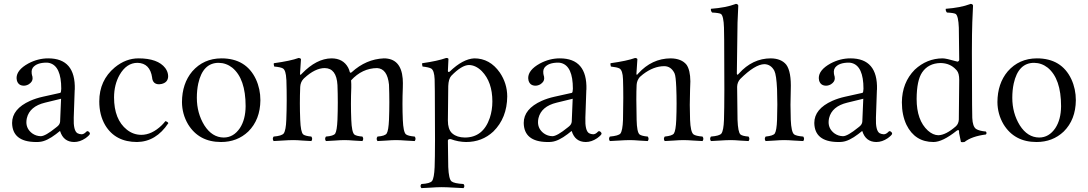

<svg xmlns="http://www.w3.org/2000/svg" viewBox="-20 -718 5574 984"><path d="M293 -211.9 210.9 -191.9Q132.3 -172.9 117.7 -112.8Q115.2 -102.1 115.2 -91.8Q115.2 -56.6 145.5 -34.2Q165 -20.5 189 -20Q212.4 -20 267.1 -64.5Q272.5 -68.8 274.9 -70.8Q287.1 -81.1 288.1 -95.2ZM288.1 -45.9H286.1L267.1 -30.8Q220.2 4.9 185.5 8.8Q174.3 10.3 161.1 9.8Q43.5 7.8 42 -87.9Q42 -159.7 134.3 -201.2Q164.1 -214.4 199.2 -222.2L289.1 -242.2Q293.5 -244.6 293.9 -263.2Q293.9 -379.4 233.9 -395Q226.1 -397 219.2 -397Q167.5 -397 147.9 -370.6Q142.1 -361.3 142.1 -352.1Q142.1 -339.4 144 -333Q147 -326.2 147 -315.9Q147 -298.8 127.4 -286.1Q115.7 -279.3 103 -278.8Q73.7 -278.8 66.4 -306.2Q64.9 -312.5 64.9 -317.9Q64.9 -359.4 125 -392.6Q174.3 -418.9 227.1 -418.9Q367.7 -418.9 363.3 -259.3Q363.3 -257.3 362.8 -256.8L357.9 -115.2Q355.5 -47.9 377 -35.2Q386.2 -30.3 397.9 -29.8Q410.2 -29.8 422.4 -43Q425.8 -45.4 426.8 -45.9Q434.6 -45.9 439.9 -37.1Q440.9 -34.7 440.9 -33.2Q440.9 -26.4 418.5 -9.8Q389.6 9.8 359.9 9.8Q305.2 9.3 288.1 -45.9Z M842.8 -86.9Q779.8 8.3 682.6 9.8Q570.8 9.8 519 -76.7Q488.8 -128.4 488.8 -198.2Q488.8 -306.2 568.4 -372.6Q625 -418.9 689.5 -418.9Q789.1 -418.9 827.1 -369.1Q841.3 -349.6 841.8 -328.1Q841.8 -295.4 807.6 -287.6Q801.3 -286.1 795.4 -286.1Q764.2 -286.1 759.8 -317.9Q759.8 -319.3 759.8 -319.8Q749 -394.5 684.6 -396Q628.4 -396 592.8 -334Q564.9 -284.7 564.5 -219.2Q564.5 -105.5 630.4 -53.2Q663.1 -27.3 703.6 -26.9Q758.3 -26.9 809.1 -76.2Q819.8 -86.9 827.6 -97.2Q839.4 -94.2 842.8 -86.9Z M912.6 -194.8Q913.1 -290 965.3 -352.1Q1023.4 -418.5 1114.7 -418.9Q1241.2 -418.9 1291.5 -312Q1314.5 -262.2 1314.5 -204.1Q1313.5 -104.5 1252.4 -43.9Q1195.8 9.8 1112.8 9.8Q999.5 9.8 943.8 -81.1Q913.1 -133.3 912.6 -194.8ZM1100.6 -396Q1019.5 -396 996.1 -290Q988.8 -255.9 988.8 -216.8Q988.8 -138.2 1027.3 -75.7Q1066.9 -13.7 1126.5 -13.2Q1176.8 -13.2 1209.5 -61.5Q1238.3 -105.5 1238.8 -173.8Q1238.8 -314.9 1170.4 -371.1Q1139.2 -395.5 1100.6 -396Z M1534.7 -313Q1520 -296.9 1518.6 -272.9Q1515.1 -188.5 1518.6 -104Q1521 -41.5 1533.7 -29.3Q1543.9 -21 1575.7 -18.1Q1584 -6.3 1575.7 4.9Q1557.1 4.4 1531.2 2.4Q1502.9 0 1483.4 0Q1460.4 0 1426.8 2.4Q1398.9 4.4 1382.3 4.9Q1374 -6.8 1382.3 -18.1Q1423.8 -21.5 1434.1 -34.2Q1445.3 -50.3 1447.3 -104Q1451.2 -201.7 1447.8 -307.6Q1447.8 -310.5 1447.3 -312Q1445.3 -357.4 1430.2 -367.2Q1418.5 -374 1385.3 -377Q1381.8 -388.7 1383.3 -394Q1469.2 -405.8 1510.3 -420.9Q1521.5 -419.9 1522.5 -414.1Q1522.5 -413.1 1517.6 -340.8Q1517.6 -328.6 1525.9 -339.4L1527.3 -340.8Q1602.1 -418 1678.7 -418.9Q1738.3 -418.9 1764.2 -371.6Q1770 -360.4 1772.5 -349.1Q1775.4 -341.8 1782.7 -348.1Q1856 -415 1947.3 -418.9Q2035.2 -418.9 2043.9 -314.9Q2045.4 -293.5 2044.4 -267.1Q2041 -185.1 2044.4 -104Q2046.9 -42 2060.1 -29.8Q2070.8 -21 2105.5 -18.1Q2113.8 -6.8 2105.5 4.9Q2086.4 4.4 2060.1 2.4Q2029.8 0 2009.3 0Q1988.8 0 1959.5 2.4Q1932.1 4.4 1914.6 4.9Q1906.2 -6.3 1914.6 -18.1Q1953.6 -21 1961.9 -34.2Q1971.2 -49.3 1973.6 -104Q1977.1 -193.8 1973.6 -284.2Q1965.3 -366.2 1912.6 -369.1Q1835.9 -368.2 1779.3 -306.2Q1780.8 -286.6 1780.3 -268.1Q1776.9 -185.5 1780.3 -104Q1782.7 -40 1796.4 -28.3Q1806.6 -20.5 1837.4 -18.1Q1845.7 -6.8 1837.4 4.9Q1818.4 4.4 1793.5 2.4Q1765.6 0 1745.6 0Q1725.1 0 1695.3 2.4Q1668 4.4 1650.4 4.9Q1642.1 -6.3 1650.4 -18.1Q1689 -21 1697.8 -33.2Q1707 -47.9 1709.5 -104Q1712.9 -192.9 1709.5 -282.2Q1704.6 -368.2 1644.5 -369.1Q1595.2 -369.1 1539.6 -317.9Q1536.6 -314.9 1534.7 -313Z M2292.5 -329.1Q2278.8 -313.5 2277.3 -276.9Q2277.3 -276.9 2275.4 -100.1Q2275.4 -56.6 2295.4 -36.6Q2297.9 -34.2 2299.3 -33.2Q2322.3 -13.7 2362.3 -13.2Q2456.1 -13.2 2490.2 -113.8Q2503.4 -153.8 2503.4 -198.2Q2503.4 -297.9 2449.2 -353.5Q2418 -384.3 2383.3 -384.8Q2346.2 -384.3 2292.5 -329.1ZM2284.7 -351.1Q2352.1 -416 2410.6 -418.9Q2490.7 -418.9 2541.5 -346.2Q2579.1 -291 2579.6 -224.1Q2578.6 -113.3 2508.3 -43.9Q2450.7 9.8 2368.7 9.8Q2328.6 9.3 2290.5 -4.9Q2276.9 -6.3 2275.4 2Q2275.4 2.9 2277.3 138.2Q2279.8 199.2 2293.9 211.4Q2307.1 222.2 2355.5 225.1Q2364.3 235.8 2355.5 246.1Q2337.9 245.6 2307.1 243.7Q2267.6 241.2 2242.7 241.2Q2220.2 241.2 2186 243.7Q2157.2 245.6 2139.6 246.1Q2130.9 235.4 2139.6 225.1Q2184.1 222.7 2194.3 209.5Q2205.1 194.3 2207.5 138.2Q2210.9 52.7 2208.5 -250Q2208 -297.4 2207.5 -312Q2205.6 -356.9 2189.9 -366.7Q2177.7 -373.5 2145.5 -377Q2142.1 -388.7 2143.6 -394Q2223.1 -405.3 2266.6 -420.9Q2278.8 -420.9 2278.3 -415Q2278.3 -413.6 2275.4 -354Q2276.9 -345.7 2284.7 -351.1Z M2915 -211.9 2833 -191.9Q2754.4 -172.9 2739.7 -112.8Q2737.3 -102.1 2737.3 -91.8Q2737.3 -56.6 2767.6 -34.2Q2787.1 -20.5 2811 -20Q2834.5 -20 2889.2 -64.5Q2894.5 -68.8 2897 -70.8Q2909.2 -81.1 2910.2 -95.2ZM2910.2 -45.9H2908.2L2889.2 -30.8Q2842.3 4.9 2807.6 8.8Q2796.4 10.3 2783.2 9.8Q2665.5 7.8 2664.1 -87.9Q2664.1 -159.7 2756.3 -201.2Q2786.1 -214.4 2821.3 -222.2L2911.1 -242.2Q2915.5 -244.6 2916 -263.2Q2916 -379.4 2856 -395Q2848.1 -397 2841.3 -397Q2789.6 -397 2770 -370.6Q2764.2 -361.3 2764.2 -352.1Q2764.2 -339.4 2766.1 -333Q2769 -326.2 2769 -315.9Q2769 -298.8 2749.5 -286.1Q2737.8 -279.3 2725.1 -278.8Q2695.8 -278.8 2688.5 -306.2Q2687 -312.5 2687 -317.9Q2687 -359.4 2747.1 -392.6Q2796.4 -418.9 2849.1 -418.9Q2989.7 -418.9 2985.4 -259.3Q2985.4 -257.3 2984.9 -256.8L2980 -115.2Q2977.5 -47.9 2999 -35.2Q3008.3 -30.3 3020 -29.8Q3032.2 -29.8 3044.4 -43Q3047.9 -45.4 3048.8 -45.9Q3056.6 -45.9 3062 -37.1Q3063 -34.7 3063 -33.2Q3063 -26.4 3040.5 -9.8Q3011.7 9.8 2981.9 9.8Q2927.2 9.3 2910.2 -45.9Z M3250.5 -340.8Q3320.8 -418.5 3417.5 -418.9Q3473.1 -418 3498.5 -386.2Q3517.6 -358.9 3518.1 -301.3Q3518.1 -287.1 3516.6 -257.8Q3513.7 -180.2 3516.6 -104Q3519 -41.5 3534.2 -29.3Q3545.4 -21 3580.6 -18.1Q3588.9 -6.8 3580.6 4.9Q3561.5 4.4 3534.7 2.4Q3503.4 0 3482.7 0Q3461.9 0 3432.1 2.4Q3404.8 4.4 3386.7 4.9Q3378.4 -6.3 3386.7 -18.1Q3425.3 -22 3433.6 -33.7Q3443.4 -48.3 3445.8 -104Q3449.2 -188 3445.8 -271Q3443.4 -327.6 3437.5 -340.8Q3436.5 -343.3 3435.5 -345.2Q3418 -378.4 3384.8 -378.9Q3329.6 -378.9 3274.9 -336.9Q3265.6 -329.6 3258.8 -323.2Q3244.1 -305.7 3242.7 -283.2Q3239.7 -222.7 3242.7 -104Q3244.1 -41.5 3257.3 -29.3Q3267.6 -21 3299.8 -18.1Q3308.1 -6.3 3299.8 4.9Q3281.2 4.4 3255.9 2.4Q3228 0 3208.5 0Q3185.5 0 3150.9 2.4Q3122.6 4.4 3105.5 4.9Q3097.2 -6.8 3105.5 -18.1Q3149.9 -22 3159.7 -33.7Q3170.9 -48.8 3172.9 -104Q3175.8 -224.6 3172.9 -312Q3171.4 -357.4 3154.8 -367.2Q3143.1 -373.5 3110.8 -377Q3107.4 -388.7 3108.9 -394Q3193.4 -405.8 3234.9 -420.9Q3246.1 -419.9 3246.6 -414.1Q3246.6 -413.1 3241.7 -340.8Q3241.7 -328.6 3250 -340.3Z M3757.8 -272.9Q3757.8 -272 3759.8 -104Q3762.2 -40.5 3774.9 -28.8Q3785.2 -20.5 3816.4 -18.1Q3824.7 -6.3 3816.4 4.9Q3797.9 4.4 3772.5 2.4Q3744.6 0 3725.6 0Q3702.6 0 3668.5 2.4Q3640.6 4.4 3623.5 4.9Q3615.2 -6.8 3623.5 -18.1Q3667.5 -21.5 3677.2 -33.7Q3688.5 -49.3 3690.4 -104Q3693.8 -208.5 3691.4 -514.6Q3690.9 -559.1 3690.4 -576.2Q3688.5 -636.7 3674.8 -646.5Q3666 -651.9 3629.4 -653.8Q3621.6 -663.1 3623.5 -672.9Q3699.7 -678.7 3748 -696.8Q3750.5 -697.8 3751.5 -698.2Q3762.7 -696.8 3763.7 -689Q3760.3 -618.7 3759.8 -601.1Q3759.8 -599.6 3759.8 -599.1Q3756.8 -341.3 3756.3 -340.8Q3757.3 -329.1 3766.6 -340.8Q3836.4 -418.9 3930.7 -418.9Q3984.4 -418 4009.8 -386.2Q4036.1 -350.1 4032.7 -257.8Q4029.8 -180.2 4032.7 -104Q4035.2 -41.5 4049.8 -29.3Q4061 -21 4096.7 -18.1Q4105 -6.8 4096.7 4.9Q4077.6 4.4 4050.3 2.4Q4019 0 3998.5 0Q3978 0 3948.7 2.4Q3921.4 4.4 3903.8 4.9Q3895.5 -6.3 3903.8 -18.1Q3942.4 -22 3950.7 -33.7Q3960.4 -48.3 3962.4 -104Q3965.3 -183.1 3962.4 -261.2Q3959 -334 3948.7 -355Q3931.2 -388.2 3897.5 -389.2Q3849.1 -388.2 3773.4 -313Q3758.3 -295.9 3757.8 -272.9Z M4404.3 -211.9 4322.3 -191.9Q4243.7 -172.9 4229 -112.8Q4226.6 -102.1 4226.6 -91.8Q4226.6 -56.6 4256.8 -34.2Q4276.4 -20.5 4300.3 -20Q4323.7 -20 4378.4 -64.5Q4383.8 -68.8 4386.2 -70.8Q4398.4 -81.1 4399.4 -95.2ZM4399.4 -45.9H4397.5L4378.4 -30.8Q4331.5 4.9 4296.9 8.8Q4285.6 10.3 4272.5 9.8Q4154.8 7.8 4153.3 -87.9Q4153.3 -159.7 4245.6 -201.2Q4275.4 -214.4 4310.5 -222.2L4400.4 -242.2Q4404.8 -244.6 4405.3 -263.2Q4405.3 -379.4 4345.2 -395Q4337.4 -397 4330.6 -397Q4278.8 -397 4259.3 -370.6Q4253.4 -361.3 4253.4 -352.1Q4253.4 -339.4 4255.4 -333Q4258.3 -326.2 4258.3 -315.9Q4258.3 -298.8 4238.8 -286.1Q4227.1 -279.3 4214.4 -278.8Q4185.1 -278.8 4177.7 -306.2Q4176.3 -312.5 4176.3 -317.9Q4176.3 -359.4 4236.3 -392.6Q4285.6 -418.9 4338.4 -418.9Q4479 -418.9 4474.6 -259.3Q4474.6 -257.3 4474.1 -256.8L4469.2 -115.2Q4466.8 -47.9 4488.3 -35.2Q4497.6 -30.3 4509.3 -29.8Q4521.5 -29.8 4533.7 -43Q4537.1 -45.4 4538.1 -45.9Q4545.9 -45.9 4551.3 -37.1Q4552.2 -34.7 4552.2 -33.2Q4552.2 -26.4 4529.8 -9.8Q4501 9.8 4471.2 9.8Q4416.5 9.3 4399.4 -45.9Z M4894 -107.9Q4894 -107.9 4896 -309.1Q4896 -341.3 4884.3 -356Q4881.8 -358.9 4879.9 -360.8Q4849.6 -394.5 4799.8 -395Q4737.8 -393.6 4706.1 -347.2Q4678.2 -306.2 4677.7 -210.9Q4677.7 -101.6 4735.4 -48.8Q4761.7 -25.4 4789.1 -24.9Q4827.6 -25.9 4878.9 -70.8Q4892.6 -83.5 4894 -105Q4894 -106.9 4894 -107.9ZM4882.8 -47.9Q4810.5 9.8 4764.2 9.8Q4668.9 9.8 4625.5 -78.6Q4602.1 -128.4 4602.1 -193.8Q4603 -294.9 4668 -360.8Q4730 -418.5 4811 -418.9Q4828.6 -418.9 4884.3 -402.8Q4886.2 -402.3 4886.7 -401.9Q4895 -403.8 4896 -411.1Q4896 -412.1 4894 -576.2Q4891.6 -636.7 4877.9 -646.5Q4869.1 -651.9 4833 -653.8Q4825.2 -663.1 4827.1 -672.9Q4903.3 -678.7 4951.2 -696.8Q4953.6 -697.8 4955.1 -698.2Q4966.3 -696.8 4966.8 -689Q4966.8 -689 4962.9 -601.1Q4962.9 -599.6 4962.9 -599.1Q4959.5 -513.7 4961.9 -181.6Q4962.4 -128.9 4962.9 -113.8Q4964.8 -69.3 4982.4 -57.1Q4998.5 -46.9 5032.7 -43.9Q5039.1 -35.6 5032.7 -28.8Q4960 -19.5 4922.9 9.8Q4911.1 11.7 4904.8 9.8Q4904.8 9.8 4895.5 -35.6Q4895 -42.5 4895 -46.9Q4893.6 -55.2 4882.8 -47.9Z M5091.8 -194.8Q5092.3 -290 5144.5 -352.1Q5202.6 -418.5 5293.9 -418.9Q5420.4 -418.9 5470.7 -312Q5493.7 -262.2 5493.7 -204.1Q5492.7 -104.5 5431.6 -43.9Q5375 9.8 5292 9.8Q5178.7 9.8 5123 -81.1Q5092.3 -133.3 5091.8 -194.8ZM5279.8 -396Q5198.7 -396 5175.3 -290Q5168 -255.9 5168 -216.8Q5168 -138.2 5206.5 -75.7Q5246.1 -13.7 5305.7 -13.2Q5356 -13.2 5388.7 -61.5Q5417.5 -105.5 5418 -173.8Q5418 -314.9 5349.6 -371.1Q5318.4 -395.5 5279.8 -396Z"/></svg>

Font: Linux Libertine Display O
Style: Regular
Weight: 400
Designer: Philipp H. Poll
Foundry: Philipp H. Poll
Version: Version 5.0.9